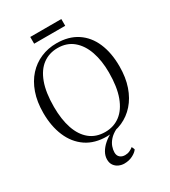

<svg xmlns="http://www.w3.org/2000/svg" viewBox="-263 -1010 1223 1381"><g transform="rotate(-30 349.0 -320.0)"><path d="M341.5 11Q239.5 11.5 169.5 -36.2Q99.5 -84 63.5 -168.8Q27.5 -253.5 27.5 -363.5Q27.5 -456.5 52.8 -528.2Q78 -600 123.2 -649.8Q168.5 -699.5 228.8 -725.2Q289 -751 358.5 -751Q459.5 -751 529 -705.2Q598.5 -659.5 634.2 -576.5Q670 -493.5 670 -381Q670 -288.5 645 -216Q620 -143.5 575.2 -93Q530.5 -42.5 470.8 -16Q411 10.5 341.5 11ZM346.5 -22.5Q417.5 -22.5 470.5 -62.5Q523.5 -102.5 552.8 -182Q582 -261.5 582 -381Q582 -478.5 555.8 -554.5Q529.5 -630.5 477.5 -674Q425.5 -717.5 349.5 -717.5Q279 -717.5 226.2 -678.8Q173.5 -640 144.5 -561.5Q115.5 -483 115.5 -363.5Q115.5 -259.5 141.5 -183Q167.5 -106.5 219 -64.5Q270.5 -22.5 346.5 -22.5ZM351 243Q328.5 243 306.8 233.5Q285 224 271 204.5Q257 185 257 156Q257 126 272.8 97.8Q288.5 69.5 317.5 44Q346.5 18.5 385.5 -1L402.5 -5L425 -1Q388 18 367 42Q346 66 337.2 91Q328.5 116 328.5 138Q328.5 164.5 344.8 178.8Q361 193 386.5 193Q407 193 424.2 185.2Q441.5 177.5 455.5 166L466 191Q452 211.5 421.2 227.2Q390.5 243 351 243ZM477.5 -884.5V-828.5H219.5V-884.5Z"/></g></svg>

Font: Merriweather 96pt Light
Style: Regular
Weight: 300
Version: Version 2.100